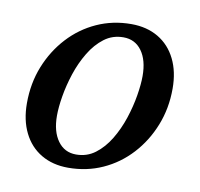

<svg xmlns="http://www.w3.org/2000/svg" viewBox="-63 -562 667 641"><g transform="rotate(10 270.0 -241.5)"><path d="M207.2 12.7Q154.7 12.7 115.7 -10.4Q76.8 -33.4 55.8 -76Q34.7 -118.5 34.7 -175.9Q34.7 -243.6 57.8 -301.3Q80.8 -359 121.5 -403.3Q162.2 -447.5 216.2 -471.9Q270.2 -496.3 332.8 -496.3Q385.5 -496.3 424.4 -473.2Q463.2 -450.2 484.2 -407.7Q505.3 -365.3 505.3 -307.7Q505.3 -240.8 482.2 -182.7Q459.2 -124.6 418.5 -80.3Q377.9 -36.1 323.9 -11.7Q270 12.7 207.2 12.7ZM225.7 -35.4Q262.5 -35.4 290.6 -56.7Q318.7 -77.9 339.5 -112.3Q360.2 -146.7 373.5 -187Q386.7 -227.3 393 -265.6Q399.3 -303.8 399.3 -331.5Q399.3 -385.9 376.5 -417Q353.8 -448.2 314.3 -448.2Q277.5 -448.2 249.4 -426.9Q221.3 -405.7 200.6 -371.3Q179.8 -336.9 166.5 -296.6Q153.3 -256.3 147 -218.4Q140.7 -180.6 140.7 -152.1Q140.7 -98.7 163.5 -67.1Q186.3 -35.4 225.7 -35.4Z"/></g></svg>

Font: Platypi Light
Style: Italic
Weight: 300
Italic angle: -13°
Designer: David Sargent
Foundry: Bolt Cutter Type
Version: Version 1.200